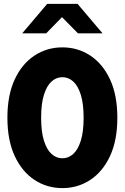

<svg xmlns="http://www.w3.org/2000/svg" viewBox="-20 -954 640 985"><path d="M300 11Q221 11 157 -31Q93 -73 55.5 -153.5Q18 -234 18 -350Q18 -466 55.5 -546.5Q93 -627 157 -669Q221 -711 300 -711Q379 -711 443 -669Q507 -627 544.5 -546.5Q582 -466 582 -350Q582 -234 544.5 -153.5Q507 -73 443 -31Q379 11 300 11ZM300 -142Q331 -142 355.5 -164Q380 -186 394.5 -232Q409 -278 409 -350Q409 -422 394.5 -468Q380 -514 355.5 -536Q331 -558 300 -558Q269 -558 244.5 -536Q220 -514 205.5 -468Q191 -422 191 -350Q191 -278 205.5 -232Q220 -186 244.5 -164Q269 -142 300 -142ZM94 -783 222 -934H378L506 -783H380L298 -866L217 -783Z"/></svg>

Font: Red Hat Mono
Style: Regular
Weight: 300
Monospace: yes
Designer: Pentagram, MCKL
Foundry: Pentagram, MCKL
Version: Version 1.023